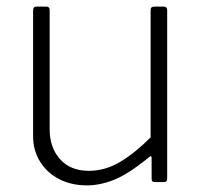

<svg xmlns="http://www.w3.org/2000/svg" viewBox="-20 -550 613 580"><path d="M248 -34Q298 -34 343 -61Q388 -88 435 -135V-520Q435 -530 446 -530H475Q485 -530 485 -520V-10Q485 0 476 0H447Q438 0 438 -9V-72Q438 -77 436.5 -78Q435 -79 430 -75Q369 -25 326 -7.5Q283 10 243 10Q196 10 159.5 -8.5Q123 -27 101.5 -61Q80 -95 80 -138V-519Q80 -530 90 -530H120Q130 -530 130 -520V-160Q130 -104 161.5 -69Q193 -34 248 -34Z"/></svg>

Font: Libre Franklin ExtraLight
Style: Regular
Weight: 250
Designer: Pablo Impallari, Rodrigo Fuenzalida, Nhung Nguyen
Foundry: Impallari Type
Version: Version 3.000